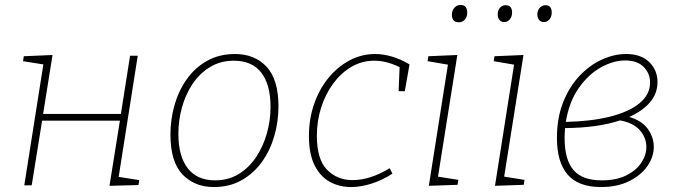

<svg xmlns="http://www.w3.org/2000/svg" viewBox="-20 -748 2744 775"><path d="M78 0 155 -488 73 -501 76 -521 192 -526 154 -288H468L505 -523H536L459 -34L542 -21L539 -1L422 2L464 -261H150L108 0Z M929 -530Q1008 -530 1056 -478.5Q1104 -427 1104 -319Q1104 -258 1087.5 -200Q1071 -142 1038 -95.5Q1005 -49 956 -21Q907 7 843 7Q766 7 717 -43.5Q668 -94 668 -205Q668 -266 684.5 -324Q701 -382 734 -428.5Q767 -475 816 -502.5Q865 -530 929 -530ZM924 -503Q870 -503 828 -477.5Q786 -452 757.5 -409.5Q729 -367 714.5 -314.5Q700 -262 700 -208Q700 -117 738 -68.5Q776 -20 848 -20Q902 -20 943.5 -45.5Q985 -71 1013.5 -113.5Q1042 -156 1057 -209Q1072 -262 1072 -316Q1072 -407 1034.5 -455Q997 -503 924 -503Z M1397 7Q1349 7 1310.5 -14.5Q1272 -36 1249.5 -81.5Q1227 -127 1227 -199Q1227 -267 1247.5 -327Q1268 -387 1305 -432.5Q1342 -478 1390.5 -504Q1439 -530 1495 -530Q1527 -530 1562.5 -519.5Q1598 -509 1633 -488L1614 -380H1589L1593 -477Q1540 -503 1491 -503Q1441 -503 1399 -478.5Q1357 -454 1325.5 -411.5Q1294 -369 1276.5 -314.5Q1259 -260 1259 -200Q1259 -105 1300 -63Q1341 -21 1403 -21Q1474 -21 1553 -69L1564 -47Q1522 -20 1479 -6.5Q1436 7 1397 7Z M1711 2 1788 -487 1706 -501 1709 -521 1826 -526 1748 -35 1830 -22 1827 -2ZM1832 -658Q1804 -658 1804 -689Q1804 -705 1814 -716.5Q1824 -728 1839 -728Q1866 -728 1866 -697Q1866 -680 1856.5 -669Q1847 -658 1832 -658Z M2015 -659Q2003 -659 1996 -667.5Q1989 -676 1989 -690Q1989 -706 1998 -716.5Q2007 -727 2021 -727Q2047 -727 2047 -697Q2047 -681 2038 -670Q2029 -659 2015 -659ZM2175 -659Q2163 -659 2156 -667.5Q2149 -676 2149 -690Q2149 -706 2158.5 -716.5Q2168 -727 2182 -727Q2207 -727 2207 -697Q2207 -681 2198 -670Q2189 -659 2175 -659ZM1978 2 2055 -487 1973 -501 1976 -521 2093 -526 2015 -35 2097 -22 2094 -2Z M2406 7Q2315 7 2271.5 -43Q2228 -93 2228 -191Q2228 -272 2253 -335Q2278 -398 2319 -441.5Q2360 -485 2409.5 -507.5Q2459 -530 2507 -530Q2568 -530 2601 -497Q2634 -464 2634 -417Q2634 -371 2604 -335.5Q2574 -300 2520 -276Q2571 -261 2595 -227.5Q2619 -194 2619 -155Q2619 -115 2593.5 -78Q2568 -41 2520 -17Q2472 7 2406 7ZM2503 -504Q2456 -504 2405.5 -476Q2355 -448 2316 -392.5Q2277 -337 2264 -256Q2365 -258 2441.5 -277Q2518 -296 2561 -331Q2604 -366 2604 -415Q2604 -451 2578.5 -477.5Q2553 -504 2503 -504ZM2259 -191Q2259 -104 2294.5 -62Q2330 -20 2409 -20Q2468 -20 2508 -40Q2548 -60 2568.5 -91Q2589 -122 2589 -155Q2589 -192 2563 -222Q2537 -252 2483 -262Q2392 -232 2261 -231Q2259 -211 2259 -191Z"/></svg>

Font: Bitter ExtraLight
Style: Italic
Weight: 200
Italic angle: -9°
Designer: Sol Matas, and Bitter project Authors
Foundry: Sol Matas
Version: Version 2.001